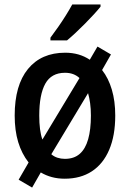

<svg xmlns="http://www.w3.org/2000/svg" viewBox="-20 -786 578 855"><path d="M493.2 -271.5Q493.2 -182.1 466.3 -119.1Q439.5 -56.2 389.2 -23.2Q338.9 9.8 268.1 9.8Q237.8 9.8 211.2 2.7Q184.6 -4.4 161.6 -18.1L123 49.3L63 14.2L107.4 -62.5Q76.7 -101.6 61 -153.3Q45.4 -205.1 45.4 -271.5Q45.4 -406.7 104.7 -479Q164.1 -551.3 270.5 -551.3Q301.8 -551.3 329.1 -543.5Q356.4 -535.6 379.9 -520L414.1 -578.6L474.1 -543.5L434.6 -474.1Q462.9 -438 478 -387Q493.2 -335.9 493.2 -271.5ZM154.8 -271Q154.8 -238.3 158.2 -211.4Q161.6 -184.6 168.9 -164.6L334 -438.5Q321.3 -450.2 305.2 -456.1Q289.1 -461.9 269.5 -461.9Q209 -461.9 181.9 -413.6Q154.8 -365.2 154.8 -271ZM384.8 -271.5Q384.8 -301.3 381.3 -326.4Q377.9 -351.6 372.1 -371.1L208.5 -99.1Q220.2 -88.9 235.8 -83.7Q251.5 -78.6 269 -78.6Q309.6 -78.6 335 -100.8Q360.4 -123 372.6 -166Q384.8 -209 384.8 -271.5ZM427.7 -766.1V-756.3Q416.5 -742.2 398.4 -722.4Q380.4 -702.6 359.1 -681.2Q337.9 -659.7 316.7 -639.9Q295.4 -620.1 278.3 -606H204.6V-618.2Q221.7 -641.1 239.5 -666.5Q257.3 -691.9 273.4 -717.8Q289.6 -743.7 301.8 -766.1Z"/></svg>

Font: Open Sans SemiCondensed SemiBold
Style: Regular
Weight: 600
Width: 4
Designer: Monotype Design Team
Foundry: Monotype Imaging Inc.
Version: Version 3.000